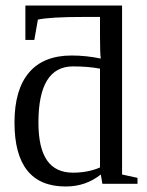

<svg xmlns="http://www.w3.org/2000/svg" viewBox="-20 -675 540 705"><path d="M121.1 -225.1Q121.1 -132.3 152.3 -86.7Q183.6 -41 248 -41Q303.2 -41 347.2 -60.1V-422.9Q303.7 -431.2 248 -431.2Q121.1 -431.2 121.1 -225.1ZM484.9 0H356L350.1 -34.2Q294.9 9.8 221.2 9.8Q33.2 9.8 33.2 -225.1Q33.2 -345.7 86.4 -408.4Q139.6 -471.2 243.2 -471.2Q295.9 -471.2 350.1 -460Q347.2 -476.1 347.2 -541V-612.8H288.1Q164.1 -612.8 119.1 -603L106 -528.3H73.2V-654.8H428.2V-34.2L484.9 -22Z"/></svg>

Font: Tinos
Style: Regular
Weight: 400
Designer: Steve Matteson
Foundry: Monotype Imaging Inc.
Version: Version 1.23